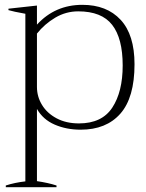

<svg xmlns="http://www.w3.org/2000/svg" viewBox="-20 -527 606 795"><path d="M4 241Q41 229 85 224V-470Q35 -479 15 -485V-491L133 -504V-425Q208 -507 321 -507Q422 -507 479.5 -445Q537 -383 537 -261Q537 -123 478.5 -56.5Q420 10 314 10Q255 10 206.5 -11Q158 -32 133 -76V223Q180 230 214 241V248H4ZM488 -256Q488 -368 444.5 -424Q401 -480 304 -480Q253 -480 209 -454Q165 -428 133 -388V-167Q133 -127 154 -92.5Q175 -58 214.5 -37Q254 -16 307 -16Q402 -16 445 -81.5Q488 -147 488 -256Z"/></svg>

Font: Trirong ExtraLight
Style: Regular
Weight: 275
Designer: Katatrad Team
Foundry: CadsonDemak
Version: Version 1.001